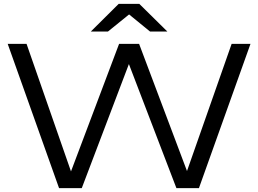

<svg xmlns="http://www.w3.org/2000/svg" viewBox="-20 -978 1341 998"><path d="M703 -750H599L349 -87L118 -750H20L287 0H405L650 -645L897 0H1014L1282 -750H1184L952 -89ZM452 -814H541L651 -903L760 -814H850L704 -958H597Z"/></svg>

Font: Bounded Light
Style: Regular
Weight: 300
Designer: Vlad Churkin
Version: Version 3.0